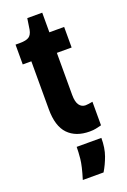

<svg xmlns="http://www.w3.org/2000/svg" viewBox="-163 -686 636 965"><g transform="rotate(-20 154.5 -203.0)"><path d="M220 10Q146 10 105 -32.5Q64 -75 64 -166V-422H18V-528H42Q75 -528 90 -538Q105 -548 110 -574L119 -633H199V-528H278V-418H199V-193Q199 -156 211.5 -138.5Q224 -121 245 -121Q253 -121 262 -122.5Q271 -124 283 -126V0Q267 4 253 7Q239 10 220 10ZM103 227Q124 159 127.5 122.5Q131 86 131 60H263Q263 114 248.5 154Q234 194 214 227Z"/></g></svg>

Font: Bricolage Grotesque 12pt Condensed Bricolage Grotesque 10pt Condensed Regular
Style: Bold
Weight: 700
Width: 3
Designer: Mathieu Triay
Foundry: Atelier Triay
Version: Version 1.001; ttfautohint (v1.8.4.7-5d5b);gftools[0.9.33.de